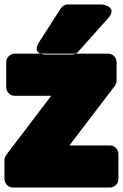

<svg xmlns="http://www.w3.org/2000/svg" viewBox="-22 -808 554 866"><path d="M291 -152 497 -422C501 -428 504 -437 504 -445V-528C504 -544 490 -566 467 -566H43C27 -566 6 -551 6 -528V-414C6 -398 20 -376 43 -376H209L6 -109C2 -103 -2 -94 -2 -86V0C-2 16 13 38 36 38H475C491 38 512 23 512 0V-114C512 -130 498 -152 475 -152ZM284 -788H437C437 -788 514 -780 465 -725L330 -574C323 -566 312 -562 302 -562H187C187 -562 116 -558 155 -619L252 -770C259 -781 272 -788 284 -788Z"/></svg>

Font: Asimov Print
Style: E
Weight: 500
Designer: Google
Version: Version 2.000980; 2014